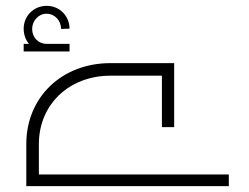

<svg xmlns="http://www.w3.org/2000/svg" viewBox="-20 -637 853 657"><path d="M61 -461H218V-487H139C111 -487 90 -509 90 -538C90 -565 111 -590 139 -590C168 -590 189 -566 189 -538L218 -539C218 -581 185 -617 140 -617C94 -617 61 -581 61 -539C61 -518 68 -500 79 -487H61ZM113 -40V-144C113 -279 216 -378 358 -378H534V-202H576V-421H358C191 -421 70 -304 70 -144V0H763V-40Z"/></svg>

Font: Sulaf Light
Style: Regular
Weight: 300
Designer: Bandar Raffah (Arabic) and Santiago Orozco (Latin)
Foundry: Caramella and Typemade
Version: Version 1.005;PS 001.005;hotconv 1.0.88;makeotf.lib2.5.64775